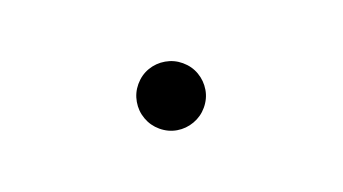

<svg xmlns="http://www.w3.org/2000/svg" viewBox="-32 -669 1065 596"><g transform="rotate(20 500.0 -371.0)"><path d="M607 -371Q607 -342 592.5 -317Q578 -292 553.5 -277.5Q529 -263 499 -263Q470 -263 445 -277.5Q420 -292 405.5 -317Q391 -342 391 -371Q391 -401 405.5 -425.5Q420 -450 445 -464.5Q470 -479 499 -479Q529 -479 553.5 -464.5Q578 -450 592.5 -425.5Q607 -401 607 -371Z"/></g></svg>

Font: Kaisei Tokumin
Style: Bold
Weight: 700
Designer: Font-Kai, 金井和夫
Foundry: KAZUO KANAI
Version: Version 5.003